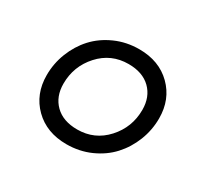

<svg xmlns="http://www.w3.org/2000/svg" viewBox="-105 -608 811 764"><g transform="rotate(30 300.0 -225.5)"><path d="M68.4 -188.5Q68.4 -101.6 125.2 -45.4Q182.1 10.7 273.4 10.7Q332.5 10.7 383.3 -12Q434.1 -34.7 468.5 -72.3Q502.9 -109.9 522.5 -159.4Q542 -209 542 -262.7Q542 -349.6 485.1 -405.8Q428.2 -461.9 336.9 -461.9Q277.8 -461.9 227.1 -439.2Q176.3 -416.5 141.8 -378.9Q107.4 -341.3 87.9 -291.7Q68.4 -242.2 68.4 -188.5ZM467.3 -258.8Q467.3 -178.7 414.1 -120.1Q360.8 -61.5 281.2 -61.5Q216.3 -61.5 179.7 -97.4Q143.1 -133.3 143.1 -192.4Q143.1 -272.5 196.3 -331.1Q249.5 -389.6 329.1 -389.6Q394 -389.6 430.7 -353.8Q467.3 -317.9 467.3 -258.8Z"/></g></svg>

Font: Courier Prime Sans
Style: Regular
Weight: 300
Italic angle: -10°
Designer: Alan Dague-Greene
Foundry: Quote-Unquote Apps
Version: Version 3.23